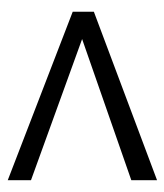

<svg xmlns="http://www.w3.org/2000/svg" viewBox="18 -520 451 528"><g transform="rotate(90 244.0 -256.5)"><path d="M476.1 -51.8 12.7 -230.5V-288.6L476.1 -462.4V-391.6L87.9 -256.3L476.1 -115.7Z"/></g></svg>

Font: Pontano Sans Light
Style: Regular
Weight: 300
Designer: Vernon Adams
Foundry: Vernon Adams
Version: Version 2.001